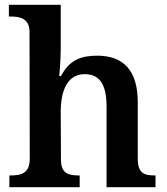

<svg xmlns="http://www.w3.org/2000/svg" viewBox="-20 -780 695 800"><path d="M19 0H312V-49H309C265 -49 234 -57 234 -115L233 -313C233 -401 260 -471 333 -471C400 -471 424 -421 424 -335V0H628V-49H625C580 -49 554 -58 554 -120V-354C554 -489 492 -548 385 -548C320 -548 270 -532 234 -463H227C227 -463 233 -528 233 -574V-760H17V-711H28C62 -711 103 -703 103 -648L104 -119C104 -58 69 -49 24 -49H19Z"/></svg>

Font: Noto Serif Tamil SemiBold
Style: Regular
Weight: 600
Designer: Indian Type Foundry, Tom Grace, and the Monotype Design Team
Foundry: Monotype Imaging Inc.
Version: Version 2.004